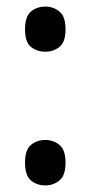

<svg xmlns="http://www.w3.org/2000/svg" viewBox="-20 -556 276 583"><path d="M118 -399Q92 -399 74 -413.5Q56 -428 56 -467Q56 -506 74 -521Q92 -536 118 -536Q142 -536 160.5 -521Q179 -506 179 -467Q179 -428 160.5 -413.5Q142 -399 118 -399ZM118 7Q92 7 74 -8Q56 -23 56 -62Q56 -101 74 -116Q92 -131 118 -131Q142 -131 160.5 -116Q179 -101 179 -62Q179 -23 160.5 -8Q142 7 118 7Z"/></svg>

Font: Noto Serif ExtraCondensed SemiBold
Style: Regular
Weight: 600
Width: 2
Designer: Monotype Design Team
Foundry: Monotype Imaging Inc.
Version: Version 2.015; ttfautohint (v1.8.4.7-5d5b)